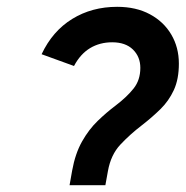

<svg xmlns="http://www.w3.org/2000/svg" viewBox="-20 -543 544 563"><path d="M184 0 191.5 -42.5Q200.5 -92.5 220.5 -128Q240.5 -163.5 266.8 -188.8Q293 -214 319 -233.5Q352.5 -259 372 -283.8Q391.5 -308.5 391.5 -344Q391.5 -376.5 369.8 -397.8Q348 -419 309 -419Q272.5 -419 244 -401.8Q215.5 -384.5 197 -349.5L102 -384Q134 -452 191.8 -487.5Q249.5 -523 323.5 -523Q379 -523 419.5 -501.2Q460 -479.5 482.2 -441.8Q504.5 -404 504.5 -356.5Q504.5 -311 489.8 -279Q475 -247 450.5 -223Q426 -199 397 -176.5Q360.5 -148.5 332.8 -118.8Q305 -89 296.5 -41.5L289 0Z"/></svg>

Font: Overpass SemiBold
Style: Italic
Weight: 600
Italic angle: -10°
Designer: Delve Withrington, Dave Bailey, Thomas Jockin
Foundry: Delve Fonts LLC
Version: Version 4.000